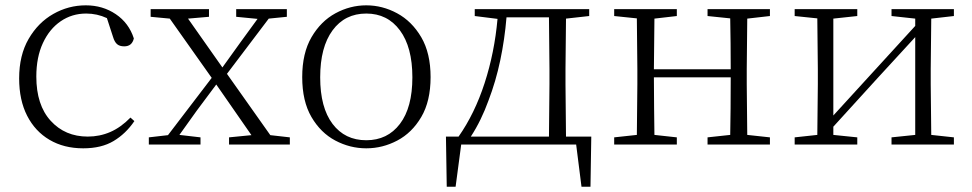

<svg xmlns="http://www.w3.org/2000/svg" viewBox="-20 -542 3644 720"><path d="M292 14.2Q219.7 14.2 165.8 -17.6Q111.8 -49.3 81.8 -107.9Q51.8 -166.5 51.8 -248Q51.8 -335 87.4 -396.2Q123 -457.5 179.9 -489.7Q236.8 -522 301.8 -522Q365.2 -522 414.3 -488.8Q463.4 -455.6 481.9 -397.9Q475.1 -368.2 445.8 -368.2Q428.2 -368.2 418.7 -376.7Q409.2 -385.3 403.8 -403.8L380.9 -474.1Q344.2 -491.2 303.2 -491.2Q250 -491.2 207.8 -462.4Q165.5 -433.6 140.9 -380.6Q116.2 -327.6 116.2 -254.9Q116.2 -147.9 170.2 -88.9Q224.1 -29.8 309.1 -29.8Q354 -29.8 393.8 -47.1Q433.6 -64.5 469.2 -101.1L483.9 -87.9Q451.7 -40.5 406 -13.2Q360.4 14.2 292 14.2Z M865.7 -479V-507.8H1055.7V-479L987.8 -472.2L831.1 -265.1L993.7 -35.2L1066.9 -26.9V0H838.9V-26.9L922.9 -35.2L791 -225.1L717.8 -127L652.8 -36.1L731.9 -26.9V0H538.1V-26.9L609.9 -35.2L773.9 -250L616.7 -472.2L544.9 -479V-507.8H763.7V-479L685.1 -472.2L814 -289.1L883.8 -386.2L945.8 -471.2Z M1353.5 14.2Q1292.5 14.2 1237.5 -14.9Q1182.6 -43.9 1147.9 -103.3Q1113.3 -162.6 1113.3 -252.9Q1113.3 -342.8 1148.2 -402.6Q1183.1 -462.4 1238 -492.2Q1293 -522 1353.5 -522Q1414.1 -522 1469.2 -492.2Q1524.4 -462.4 1559.6 -402.6Q1594.7 -342.8 1594.7 -252.9Q1594.7 -162.6 1559.8 -103.3Q1524.9 -43.9 1469.7 -14.9Q1414.6 14.2 1353.5 14.2ZM1353.5 -16.1Q1433.1 -16.1 1479.7 -77.4Q1526.4 -138.7 1526.4 -252Q1526.4 -365.2 1479.7 -428.2Q1433.1 -491.2 1353.5 -491.2Q1273.4 -491.2 1227.1 -428.2Q1180.7 -365.2 1180.7 -252Q1180.7 -138.7 1227.1 -77.4Q1273.4 -16.1 1353.5 -16.1Z M1760.3 -481.9V-507.8H2189.5V-481.9L2102.5 -472.2L2100.6 -283.2V-226.1L2102.5 -29.8H2197.3L2194.3 158.2H2160.6L2140.6 0H1709.5L1688.5 158.2H1655.3L1652.3 -29.8H1699.7Q1760.3 -116.2 1797.4 -230.7Q1834.5 -345.2 1845.7 -471.2ZM2038.6 -29.8 2040.5 -226.1V-283.2L2038.6 -477.1H1879.4Q1872.6 -395 1856 -315.9Q1839.4 -236.8 1811.5 -164.1Q1798.8 -128.9 1782.2 -94.7Q1765.6 -60.5 1745.6 -29.8Z M2633.3 -481.9V-507.8H2867.2V-481.9L2782.2 -472.2L2780.3 -283.2V-226.1L2782.2 -36.1L2867.2 -26.9V0H2633.3V-26.9L2718.3 -36.1Q2719.2 -76.7 2719.7 -135.5Q2720.2 -194.3 2720.2 -252H2432.1Q2432.1 -194.3 2432.9 -135.7Q2433.6 -77.1 2434.1 -36.1L2518.1 -26.9V0H2283.2V-26.9L2368.2 -36.1L2370.1 -226.1V-283.2L2368.2 -473.1L2283.2 -481.9V-507.8H2518.1V-481.9L2434.1 -472.2L2432.1 -282.2H2720.2Q2720.2 -326.2 2719.7 -379.4Q2719.2 -432.6 2718.3 -473.1Z M3323.2 -481.9V-507.8H3557.1V-481.9L3472.2 -472.2L3470.2 -283.2V-226.1L3472.2 -36.1L3557.1 -26.9V0H3323.2V-26.9L3412.1 -36.1V-402.8L3268.1 -246.1L3105 -66.9V-36.1L3194.8 -26.9V0H2960V-26.9L3044.9 -36.1L3046.9 -226.1V-283.2L3044.9 -473.1L2960 -481.9V-507.8H3194.8V-481.9L3105 -472.2V-108.9L3245.1 -262.2L3412.1 -444.8V-472.2Z"/></svg>

Font: Source Han Serif TW ExtraLight
Style: Regular
Weight: 250
Designer: Ryoko NISHIZUKA Ë•øÂ°öÊ∂ºÂ≠ê (kana & ideographs); Frank Grie√ühammer (Latin, Greek & Cyrillic); Wenlong ZHANG Âº†ÊñáÈæô 
Foundry: Adobe
Version: Version 2.003;hotconv 1.1.1;makeotfexe 2.6.0